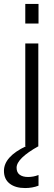

<svg xmlns="http://www.w3.org/2000/svg" viewBox="-67 -740 275 972"><path d="M61 -520H127V-1L128 0Q17 62 17 109Q17 133 32.5 144.5Q48 156 75 156Q102 156 128 146V200Q97 212 60 212Q11 212 -18 189.5Q-47 167 -47 125Q-47 53 65 0H61ZM61 -720H128V-621H61Z"/></svg>

Font: Aspekta 300
Style: Regular
Weight: 300
Designer: Ivo Dolenc
Version: Version 2.000